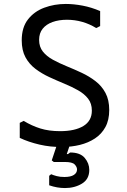

<svg xmlns="http://www.w3.org/2000/svg" viewBox="-20 -732 643 972"><path d="M295 12Q236 13 180 0Q124 -13 80 -34V-110L100 -120Q141 -95 184.5 -81.5Q228 -68 284 -68Q359 -68 402 -94Q445 -120 445 -172Q445 -208 426 -232.5Q407 -257 375 -275Q343 -293 305.5 -308.5Q268 -324 230 -341.5Q192 -359 160 -383Q128 -407 109 -442Q90 -477 90 -528Q90 -593 121.5 -633.5Q153 -674 204 -693Q255 -712 313 -712Q353 -712 398 -703.5Q443 -695 487 -676V-600L467 -590Q433 -611 395.5 -621.5Q358 -632 319 -632Q278 -632 246 -620.5Q214 -609 196 -586.5Q178 -564 178 -530Q178 -495 197 -471Q216 -447 248 -429.5Q280 -412 318 -396.5Q356 -381 393.5 -363.5Q431 -346 463 -321.5Q495 -297 514 -261.5Q533 -226 533 -175Q533 -124 513.5 -88.5Q494 -53 460.5 -31Q427 -9 384.5 1.5Q342 12 295 12ZM309 220Q269 220 229 206V158L239 150Q250 155 267 159.5Q284 164 306 164Q338 164 354 153.5Q370 143 370 126Q370 113 358 100.5Q346 88 308 88H252L242 80L279 -31H340V-17L318 48H324L335 40Q386 40 409 67.5Q432 95 432 128Q432 175 395 197.5Q358 220 309 220Z"/></svg>

Font: AR One Sans
Style: Regular
Weight: 400
Designer: Niteesh Yadav
Foundry: Niteesh Yadav
Version: Version 1.001;gftools[0.9.33]